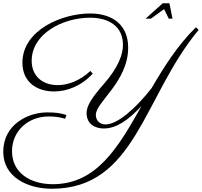

<svg xmlns="http://www.w3.org/2000/svg" viewBox="-98 -791 1243 1182"><path d="M311 -83C273 -95 246 -99 191 -99C82 -99 -78 -30 -78 144C-78 298 70 371 221 371C738 371 783 -197 1125 -607L1108 -623C996 -513 912 -380 835 -248C738 -124 626 -25 552 -25C512 -25 492 -53 492 -84C492 -163 691 -288 691 -498C691 -634 599 -708 457 -708C282 -708 40 -605 40 -405C40 -287 127 -228 235 -228C315 -228 404 -262 473 -338L458 -354C399 -298 325 -267 258 -267C158 -267 97 -328 97 -416C97 -583 287 -682 457 -682C565 -682 659 -634 659 -515C659 -455 630 -376 543 -276C470 -193 435 -141 435 -95C435 -24 492 0 540 0C619 0 691 -51 773 -138C629 118 497 342 228 343C84 343 -24 270 -24 140C-24 14 77 -74 201 -74C239 -74 264 -71 303 -60ZM964 -676 945 -771H904L798 -676H831L912 -735L941 -676Z"/></svg>

Font: Parisienne
Style: Regular
Weight: 400
Designer: Astigmatic (AOETI)
Foundry: Astigmatic (AOETI)
Version: Version 1.000